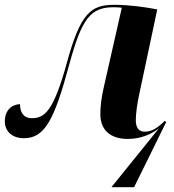

<svg xmlns="http://www.w3.org/2000/svg" viewBox="-21 -566 722 796"><path d="M638 -34 441 210H535L668 -60L662 -65C631 -34 607 -20 579 -20C557 -20 542 -34 542 -67C542 -95 548 -138 556 -174L631 -527C578 -537 515 -546 453 -546C357 -546 313 -514 256 -305C201 -105 164 -76 111 -76C74 -76 62 -104 62 -134C33 -134 -1 -113 -1 -63C-1 -22 29 7 78 7C165 7 204 -69 266 -298C319 -494 356 -536 452 -536C465 -536 473 -535 484 -534L411 -212C399 -161 395 -125 395 -93C395 -30 433 10 509 10C563 10 607 -10 638 -34Z"/></svg>

Font: Noto Serif Display
Style: Bold Italic
Weight: 700
Italic angle: -12°
Designer: Monotype Design Team
Foundry: Monotype Imaging Inc.
Version: Version 2.009